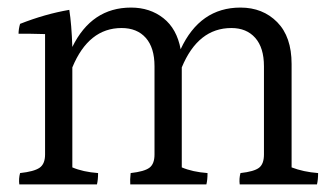

<svg xmlns="http://www.w3.org/2000/svg" viewBox="-20 -536 884 507"><path d="M750 -367V-94Q781 -82 820 -79Q820 -61 817 -49H613Q611 -64 615 -79Q651 -83 664 -93Q677 -103 677 -128V-361Q677 -410 654 -436Q631 -462 591 -462Q503 -462 460 -358V-94Q488 -82 528 -79Q528 -61 525 -49H324Q323 -61 325 -79Q361 -83 374.5 -93Q388 -103 388 -128V-361Q388 -410 365 -436Q342 -462 301 -462Q214 -462 171 -358V-94Q199 -82 239 -79Q239 -61 236 -49H31Q29 -64 33 -79Q70 -83 84.5 -93Q99 -103 99 -128V-446Q70 -447 54 -447Q38 -447 29 -447Q29 -459 33 -473Q99 -499 163 -510Q169 -472 171 -412Q222 -516 326 -516Q376 -516 411.5 -488Q447 -460 457 -406Q508 -516 615 -516Q674 -516 712 -477.5Q750 -439 750 -367Z"/></svg>

Font: Halant
Style: Regular
Weight: 400
Designer: Hitesh Malaviya (Devanagari), Satya Rajpurohit (Latin)
Foundry: Indian Type Foundry
Version: Version 1.100;PS 1.0;hotconv 1.0.78;makeotf.lib2.5.61930; tt